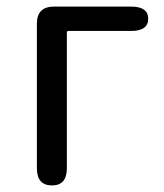

<svg xmlns="http://www.w3.org/2000/svg" viewBox="-20 -563 499 583"><path d="M138 0Q92 0 92 -52V-491Q92 -543 144 -543H378Q430 -543 430 -506Q430 -469 378 -469H188Q183 -469 183 -464V-52Q183 0 138 0Z"/></svg>

Font: Resource Han Rounded CN
Style: Regular
Weight: 400
Designer: Cyano Hao (round all glyphs); Ryoko NISHIZUKA  (kana, bopomofo & ideographs); Paul D. Hunt (Latin, Greek & Cyrillic); Sa
Foundry: Cyano Hao
Version: 0.990